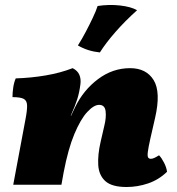

<svg xmlns="http://www.w3.org/2000/svg" viewBox="-20 -740 708 769"><path d="M33 0 82 -262Q89 -298 88.5 -317.5Q88 -337 75 -344Q62 -351 30 -351Q30 -369 33 -389.5Q36 -410 43 -426Q105 -428 163.5 -438Q222 -448 271 -467Q291 -457 298 -440Q305 -423 302 -402Q298 -370 289.5 -343Q281 -316 264 -278V-275L281 -311Q314 -379 372.5 -423Q431 -467 501 -467Q566 -467 595.5 -419Q625 -371 601 -267L582 -184Q574 -148 572 -131Q570 -114 573.5 -109Q577 -104 584 -104Q590 -104 597 -107Q604 -110 617 -118Q627 -108 637 -88.5Q647 -69 649 -52Q616 -20 573.5 -5.5Q531 9 487 9Q428 9 402 -14.5Q376 -38 373.5 -79Q371 -120 383 -172L398 -237Q406 -269 403 -294.5Q400 -320 377 -320Q356 -320 329.5 -291.5Q303 -263 278 -203.5Q253 -144 235 -50L226 0ZM371 -716Q417 -723 461 -718Q505 -713 529 -699Q481 -656 442.5 -612Q404 -568 380 -530Q331 -535 292 -558Q308 -583 323.5 -612.5Q339 -642 352 -669.5Q365 -697 371 -716Z"/></svg>

Font: Vollkorn Black
Style: Italic
Weight: 900
Italic angle: -11°
Designer: Friedrich Althausen
Foundry: Friedrich Althausen
Version: Version 5.000; ttfautohint (v1.8.3)